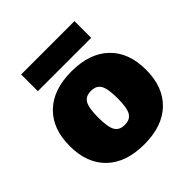

<svg xmlns="http://www.w3.org/2000/svg" viewBox="-184 -818 967 967"><g transform="rotate(-45 300.0 -334.0)"><path d="M572 -250Q572 -127 500.5 -58.5Q429 10 300 10Q171 10 99.5 -58.5Q28 -127 28 -250Q28 -373 99.5 -441.5Q171 -510 300 -510Q429 -510 500.5 -441.5Q572 -373 572 -250ZM231 -250Q231 -182 246.5 -155.5Q262 -129 300 -129Q338 -129 353.5 -155.5Q369 -182 369 -250Q369 -318 353.5 -344.5Q338 -371 300 -371Q262 -371 246.5 -344.5Q231 -318 231 -250ZM490 -559H110V-678H490Z"/></g></svg>

Font: Work Sans ExtraBold
Style: Regular
Weight: 800
Designer: Wei Huang
Foundry: Wei Huang
Version: Version 1.500